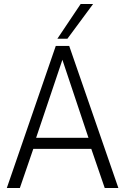

<svg xmlns="http://www.w3.org/2000/svg" viewBox="-20 -937 624 957"><path d="M14 0 258 -708H325L570 0H502L435 -195H146L79 0ZM160 -250H421L291 -639ZM266 -744 382 -917H444L316 -744Z"/></svg>

Font: Georama Light
Style: Regular
Weight: 300
Designer: Jean-Baptiste Levee
Foundry: Production Type
Version: Version 1.000